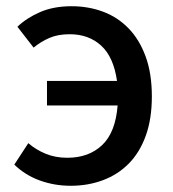

<svg xmlns="http://www.w3.org/2000/svg" viewBox="-20 -584 557 617"><path d="M36 -498Q65 -526 108.5 -545Q152 -564 210 -564Q264 -564 311 -546.5Q358 -529 393 -493Q428 -457 448 -402.5Q468 -348 468 -274Q468 -202 448.5 -148Q429 -94 394 -58.5Q359 -23 311 -5Q263 13 207 13Q155 13 108 -4Q61 -21 26 -55L71 -124Q95 -103 126.5 -90Q158 -77 196 -77Q265 -77 308 -117.5Q351 -158 358 -245H131V-324H356Q345 -401 305 -437.5Q265 -474 204 -474Q166 -474 138.5 -462Q111 -450 88 -431Z"/></svg>

Font: Kinto Sans Med
Style: Regular
Weight: 500
Designer: Authors: Ryoko NISHIZUKA  (kana & ideographs); Paul D. Hunt (Latin, Greek & Cyrillic); Wenlong ZHANG  (bopomofo); Sandol
Foundry: Adobe Systems Incorporated, ookami Inc.
Version: Version 0.001